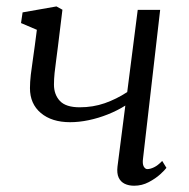

<svg xmlns="http://www.w3.org/2000/svg" viewBox="-20 -582 601 612"><path d="M179 -551 164.5 -432.5Q162 -411 159 -390Q156 -369 154 -349.5Q152 -330 152 -312.5Q152 -280.5 171 -260.2Q190 -240 234 -240Q276.5 -240 313.8 -253Q351 -266 385.5 -288.5L419 -550.5H490.5L436 -77.5Q433.5 -59.5 438.2 -51.2Q443 -43 449.5 -43Q459 -43 471 -48.8Q483 -54.5 497 -69L510.5 -47Q505.5 -40 490.8 -26.5Q476 -13 454.2 -1.5Q432.5 10 407.5 10Q390.5 10 377.5 3.8Q364.5 -2.5 358.2 -16Q352 -29.5 354.5 -51L379.5 -245.5Q354 -229.5 324 -217.5Q294 -205.5 263 -199Q232 -192.5 203.5 -192.5Q145 -192.5 110.2 -221.8Q75.5 -251 75.5 -301Q75.5 -320 78.2 -344Q81 -368 84.8 -392.5Q88.5 -417 91 -437L97.5 -487L47 -508.5L52 -542.5L160 -561.5Z"/></svg>

Font: Merriweather 28pt Light
Style: Italic
Weight: 300
Italic angle: -7.8°
Version: Version 2.101